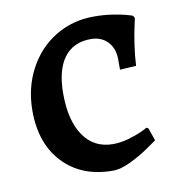

<svg xmlns="http://www.w3.org/2000/svg" viewBox="-62 -525 555 594"><g transform="rotate(-10 216.0 -228.0)"><path d="M33 -213Q33 -285 64 -343.5Q95 -402 149 -435Q203 -468 270 -468Q301 -468 327.5 -464Q354 -460 370.5 -455.5Q387 -451 391 -449L395 -441Q394 -436 389.5 -416Q385 -396 380 -363.5Q375 -331 373 -295L322 -292V-324Q322 -359 302 -380Q282 -401 249 -401Q194 -401 165 -362Q136 -323 136 -249Q136 -164 169 -116.5Q202 -69 261 -69Q285 -69 309.5 -76Q334 -83 350.5 -90.5Q367 -98 371 -101L377 -98L391 -58Q384 -53 359.5 -36Q335 -19 303 -3.5Q271 12 247 12Q149 12 91 -49Q33 -110 33 -213Z"/></g></svg>

Font: Alegreya Medium
Style: Regular
Weight: 500
Designer: Juan Pablo del Peral
Foundry: Huerta Tipografica
Version: Version 2.007; ttfautohint (v1.6)